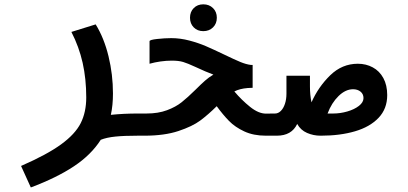

<svg xmlns="http://www.w3.org/2000/svg" viewBox="-20 -612 1840 866"><path d="M369 -172.5Q369 -256 352.8 -328.5Q336.5 -401 302 -468L411.5 -502Q449.5 -440.5 469.5 -358Q489.5 -275.5 489.5 -190.5Q489.5 -137 480 -94Q538 -100 601.5 -100V0Q540 0 500.5 4Q461 8 434.5 18.5Q391 86.5 313.5 138Q236 189.5 119 233.5L75 136.5Q192 85.5 255.5 39.2Q319 -7 344 -56.5Q369 -106 369 -172.5Z M595 -100H640.5Q693.5 -100 733 -114.8Q772.5 -129.5 799.2 -150.8Q826 -172 862 -207.5Q887.5 -233 904.8 -248.2Q922 -263.5 942.5 -275.5Q908.5 -288 860.5 -310.5Q826 -326.5 806 -332.5Q786 -338.5 755 -338.5Q730.5 -338.5 704 -334.8Q677.5 -331 654.5 -324.5V-426Q654.5 -432.5 688.8 -436.2Q723 -440 752.5 -440Q793 -440 833.8 -429.2Q874.5 -418.5 908.8 -403.8Q943 -389 992 -365.5Q1037.5 -343.5 1064 -332.5Q1090.5 -321.5 1112.5 -319H1119.5V-216L1097.5 -215Q1061 -212 1037 -199.5Q1070 -160.5 1108 -130Q1146 -99.5 1179.5 -99.5H1200.5L1201.5 0H1179Q1123.5 0 1082 -19.2Q1040.5 -38.5 1013.2 -66.2Q986 -94 957.5 -133Q919 -95 883.5 -68.5Q848 -42 784.8 -21Q721.5 0 632 0H595ZM837 -532Q837 -558.5 853.8 -575.5Q870.5 -592.5 897 -592.5Q923.5 -592.5 940.8 -575.5Q958 -558.5 958 -532Q958 -505.5 940.8 -488.5Q923.5 -471.5 897 -471.5Q870.5 -471.5 853.8 -488.5Q837 -505.5 837 -532Z M1198 -100H1220.5Q1235 -100 1246.8 -111.8Q1258.5 -123.5 1265.2 -143.8Q1272 -164 1272 -189.5V-270.5H1378V-222.5Q1378 -183 1385 -150.5Q1416 -220.5 1469.5 -272.5Q1523 -324.5 1594 -324.5Q1631 -324.5 1661.2 -308.2Q1691.5 -292 1709 -260Q1726.5 -228 1726.5 -183Q1726.5 -121.5 1687.5 -80.5Q1648.5 -39.5 1581.2 -19.8Q1514 0 1427.5 0H1425.5Q1393.5 0 1364.8 -12.5Q1336 -25 1320.5 -53Q1295.5 0 1228.5 0H1198ZM1483 -100Q1514.5 -100 1546.5 -109.2Q1578.5 -118.5 1599 -134.5Q1619.5 -150.5 1619.5 -169.5Q1619.5 -188 1606 -198.8Q1592.5 -209.5 1572.5 -209.5Q1538.5 -209.5 1507 -178.8Q1475.5 -148 1457.5 -100Z"/></svg>

Font: JuliaMono
Style: Bold Italic
Weight: 700
Italic angle: -9°
Monospace: yes
Designer: cormullion
Foundry: corm
Version: Version 0.057; ttfautohint (v1.8.4)